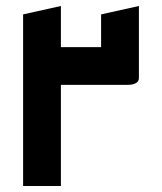

<svg xmlns="http://www.w3.org/2000/svg" viewBox="-20 -620 540 640"><path d="M100 -337V-463H317V-572L443 -600V-360Q443 -348 433 -343Q423 -338 413 -337.5Q403 -337 403 -337ZM57 0V-572L183 -600V0Z"/></svg>

Font: Reem Kufi Fun SemiBold
Style: Regular
Weight: 600
Designer: Khaled Hosny
Version: Version 1.005